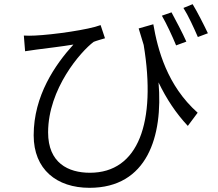

<svg xmlns="http://www.w3.org/2000/svg" viewBox="-20 -835 1040 918"><path d="M713 -719 643 -699C651 -672 659 -645 667 -620C728 -250 642 -9 410 -9C306 -9 210 -56 210 -202C210 -410 366 -589 428 -635C443 -641 469 -648 482 -652L461 -715C404 -693 235 -669 147 -665C129 -664 108 -664 94 -665L100 -590C120 -593 137 -595 155 -598C193 -603 278 -613 331 -622C244 -526 141 -378 141 -188C141 -25 251 63 408 63C684 63 760 -183 738 -441C776 -362 821 -294 878 -233L925 -296C778 -427 734 -599 713 -719ZM800 -776 754 -760C776 -722 804 -662 822 -618L871 -636C853 -677 820 -739 800 -776ZM901 -815 857 -797C880 -761 907 -702 926 -658L974 -676C954 -718 923 -779 901 -815Z"/></svg>

Font: Source Han Sans JP Normal
Style: Regular
Weight: 350
Designer: Ryoko NISHIZUKA 西塚涼子 (kana, bopomofo & ideographs); Paul D. Hunt (Latin, Greek & Cyrillic); Sandoll Communications 산돌커뮤니
Foundry: Adobe
Version: Version 2.002;hotconv 1.0.116;makeotfexe 2.5.65601